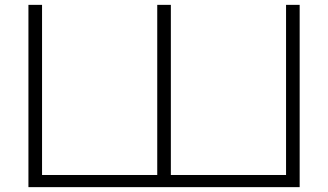

<svg xmlns="http://www.w3.org/2000/svg" viewBox="-20 -770 1350 790"><path d="M97 0V-750H153V-50H627V-750H683V-50H1157V-750H1213V0Z"/></svg>

Font: Bounded
Style: Regular
Weight: 200
Designer: Vlad Churkin
Version: Version 1.0